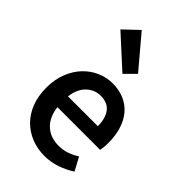

<svg xmlns="http://www.w3.org/2000/svg" viewBox="-243 -892 992 992"><g transform="rotate(45 253.5 -396.0)"><path d="M283 12Q232 12 188 -5.5Q144 -23 111 -56Q78 -89 59.5 -136.5Q41 -184 41 -245Q41 -305 60 -353Q79 -401 110.5 -434Q142 -467 183 -485Q224 -503 267 -503Q317 -503 355 -486Q393 -469 418.5 -438Q444 -407 457 -364Q470 -321 470 -270Q470 -253 468.5 -238Q467 -223 465 -214H153Q161 -148 199.5 -112.5Q238 -77 298 -77Q330 -77 357.5 -86.5Q385 -96 412 -113L451 -41Q416 -18 373 -3Q330 12 283 12ZM152 -292H370Q370 -349 345.5 -381.5Q321 -414 270 -414Q226 -414 193 -383Q160 -352 152 -292ZM269 -573 99 -728 179 -804 326 -630Z"/></g></svg>

Font: CV Source Sans Light
Style: Bold
Weight: 600
Designer: Paul D. Hunt
Foundry: Adobe Systems Incorporated
Version: Version 3.001